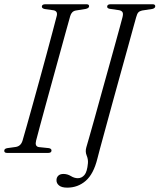

<svg xmlns="http://www.w3.org/2000/svg" viewBox="-20 -720 751 904"><path d="M150 -58Q143 -31 162.5 -27.5L210.5 -22.5Q222.5 -20 222.5 -11.5Q222.5 0 207 0H13.5Q0 0 0 -10Q0 -20 14 -22.5L53.5 -28Q78 -31.5 86 -57.5Q93.5 -83 106.2 -128Q119 -173 134.5 -229.2Q150 -285.5 166.8 -346Q183.5 -406.5 199 -464Q214.5 -521.5 227.2 -569.2Q240 -617 247.5 -646.5Q252 -667.5 232.5 -671.5L190.5 -677.5Q177 -680.5 177 -689Q177.5 -700 193.5 -700H387Q399.5 -700 399.5 -691Q399.5 -681.5 383.5 -678L337 -670.5Q317 -667 310.5 -644Q302 -614 288.8 -566.2Q275.5 -518.5 259.8 -460.8Q244 -403 227.2 -342.5Q210.5 -282 195.2 -226Q180 -170 168 -126Q156 -82 150 -58ZM621 -638.5Q618.5 -630 608 -591.8Q597.5 -553.5 581.8 -496.5Q566 -439.5 547.5 -373Q529 -306.5 510.8 -240Q492.5 -173.5 477 -116.2Q461.5 -59 451 -20.8Q440.5 17.5 438.5 27Q420.5 99.5 383.5 131.5Q346.5 163.5 296.5 163.5Q270.5 163.5 258 153.2Q245.5 143 246 128Q246 115.5 254.5 107.2Q263 99 278.5 99Q297.5 99 313.8 109Q330 119 346.5 119Q364.5 119 377.5 104Q390.5 89 394 48Q395.5 30 388 12Q380.5 -6 386.5 -26.5Q389.5 -36.5 399.8 -72.5Q410 -108.5 424.8 -161Q439.5 -213.5 456.2 -274.5Q473 -335.5 490 -396Q507 -456.5 521.2 -508.5Q535.5 -560.5 545 -595.2Q554.5 -630 556.5 -638Q561 -655 557 -662.2Q553 -669.5 541 -672L496.5 -678.5Q484 -681 484.5 -689Q485 -700 501 -700H698.5Q711 -700 711 -690.5Q710.5 -681 697.5 -678L649 -670.5Q637.5 -668 631.5 -661.8Q625.5 -655.5 621 -638.5Z"/></svg>

Font: Fraunces 144pt Soft Light
Style: Italic
Weight: 300
Italic angle: -16°
Version: Version 1.000;[b76b70a41]